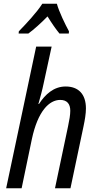

<svg xmlns="http://www.w3.org/2000/svg" viewBox="-20 -1010 518 1030"><path d="M80 -830H132C163 -853 199 -885 235 -922C257 -886 280 -853 299 -830H349L350 -842C330 -879 297 -946 285 -990H207C178 -944 120 -882 81 -842ZM13 0H96L151 -264C183 -414 244 -474 303 -474C340 -474 357 -452 357 -416C357 -393 352 -365 345 -332L275 0H358L428 -332C435 -365 441 -400 441 -428C441 -506 400 -546 332 -546C268 -546 222 -503 189 -452H186C196 -488 207 -527 214 -562L257 -760H174Z"/></svg>

Font: Noto Sans Display SemiCondensed
Style: Italic
Weight: 400
Width: 4
Italic angle: -12°
Designer: Monotype Design Team
Foundry: Monotype Imaging Inc.
Version: Version 1.900